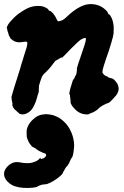

<svg xmlns="http://www.w3.org/2000/svg" viewBox="-45 -523 612 945"><path d="M171 40Q174 39 185 39Q201 40 217 44Q231 49 246 57Q271 73 288 96Q298 110 303 122Q315 146 319 177Q321 193 319 206Q316 241 310 251Q309 253 309 254Q307 253 305 258Q304 260 302 264Q294 284 289 290Q287 293 286 294Q285 294 284 295.5Q283 297 281 299Q279 301 278 303Q277 305 275 308Q273 311 272 313.5Q271 316 269.5 318.5Q268 321 266.5 322.5Q265 324 265 327Q263 332 259 336Q256 339 252 343Q235 358 216 369Q195 380 186 383Q183 384 178 384Q173 384 169 385Q165 386 163 386Q158 386 156 388Q155 389 147 391Q142 393 140 394L138 395H142H145L140 396Q134 397 132 398Q124 401 97 402Q70 403 49 399Q46 398 41 397Q13 392 -8 371Q-17 361 -21 352Q-34 322 -6 294Q3 285 14 280Q30 272 52 276Q72 280 85 280Q105 281 121 275Q143 268 151 256L153 253L154 256Q157 263 162 257Q163 256 163.5 257Q164 258 165 258Q170 258 170 255Q170 255 172 254Q177 252 179 248Q183 244 182 240Q182 233 173 231Q168 230 156 224Q151 221 150.5 221.5Q150 222 145 218.5Q140 215 135.5 212Q131 209 131 208Q130 208 129.5 207.5Q129 207 126 205.5Q123 204 120.5 202.5Q118 201 116 200Q114 199 113 199Q111 197 102 185Q96 177 92 166Q89 160 87 152Q86 146 86 132.5Q86 119 87 114Q93 89 113 69Q127 55 141 48Q155 41 171 40ZM389 -502Q394 -503 403 -503Q412 -503 416 -502Q439 -499 457 -488Q465 -483 473 -476Q486 -464 485 -462Q485 -461 486 -459Q490 -450 493 -452Q494 -453 501 -441Q511 -424 514 -398Q515 -392 514.5 -377.5Q514 -363 514 -358Q510 -334 506 -325Q505 -323 505 -320Q503 -313 495 -287Q493 -280 489 -268Q477 -232 475 -228Q474 -224 472.5 -219.5Q471 -215 467 -203Q459 -178 459 -169Q459 -165 460 -164Q464 -157 472 -151Q475 -149 483 -147Q484 -147 484 -146.5Q484 -146 485 -144Q489 -141 502 -138Q507 -138 514 -133Q527 -122 535 -106Q537 -101 538 -95.5Q539 -90 539 -87Q539 -78 536 -70.5Q533 -63 527 -54Q523 -49 509.5 -34.5Q496 -20 492 -18Q489 -16 486.5 -15.5Q484 -15 481 -14Q474 -10 473 -10Q472 -10 469.5 -8.5Q467 -7 461 -4Q450 2 443 8Q436 16 430 20Q427 22 423 24Q418 29 407 32Q400 35 395 37L390 40H382Q366 40 352 34Q339 29 325 15.5Q311 2 305 -11Q302 -16 302.5 -19Q303 -22 302 -31Q301 -40 300 -46Q300 -54 299 -57Q298 -59 297 -58L296 -62Q297 -71 301 -87Q304 -99 312 -123Q312 -124 313 -126L317 -134Q317 -133 318 -133Q319 -133 323 -143Q325 -149 327 -151Q329 -153 331 -160.5Q333 -168 332 -168Q331 -169 333 -172Q335 -178 333 -182Q332 -184 341 -212Q348 -234 358 -262Q367 -291 371 -301Q378 -323 378 -331Q378 -336 374 -336Q365 -336 351 -327Q340 -319 304 -283Q261 -238 260.5 -239Q260 -240 259 -240Q254 -240 252 -237Q251 -237 248.5 -235.5Q246 -234 239 -230Q229 -225 227 -223Q225 -221 214 -206Q195 -180 170 -158Q167 -155 165 -151Q160 -145 158 -136Q157 -133 155 -127.5Q153 -122 150.5 -113.5Q148 -105 147 -102Q146 -97 146 -83Q145 -78 146 -78Q147 -78 147 -77Q147 -76 146 -74Q146 -69 140 -53Q137 -43 136 -38Q132 -24 127 -13Q123 -3 116 9Q106 24 94 31Q80 40 66 40Q58 40 52 37Q50 36 49 36Q50 35 46 32Q42 29 40.5 27.5Q39 26 35 22Q22 13 17 -1L16 -4V-9V-10Q17 -10 16.5 -13Q16 -16 15 -20Q14 -24 14 -24Q14 -24 13.5 -28Q13 -32 12.5 -31.5Q12 -31 12 -32Q13 -37 13 -39Q12 -41 11 -41L12 -48V-49Q14 -54 16 -62Q18 -70 20 -76Q22 -82 24.5 -91Q27 -100 31.5 -113.5Q36 -127 41 -143.5Q46 -160 49.5 -170.5Q53 -181 55 -188Q57 -195 59 -203Q62 -212 67 -228Q72 -244 72.5 -246.5Q73 -249 77 -261Q84 -281 86.5 -291Q89 -301 89.5 -307.5Q90 -314 88 -316Q86 -318 81 -318Q76 -318 62 -316Q48 -314 45 -315Q31 -316 19 -324Q4 -334 4 -339Q4 -341 -1 -348L-2 -350Q-1 -350 -2.5 -354Q-4 -358 -5.5 -363.5Q-7 -369 -8 -370.5Q-9 -372 -9 -375Q-9 -382 -11 -383Q-12 -384 -11 -390Q-7 -401 1 -411Q12 -424 28 -440Q40 -452 62 -466Q94 -487 116 -491Q140 -496 163 -492Q172 -490 182 -484.5Q192 -479 193 -476Q195 -469 203 -469Q204 -469 209 -464Q218 -456 223 -448Q229 -440 233 -430Q237 -421 240 -419Q244 -417 255 -421Q266 -424 280 -437Q302 -458 317 -469Q356 -498 389 -502Z"/></svg>

Font: TT2020 Style B
Style: Italic
Weight: 400
Italic angle: -15°
Version: Version 0.2.000